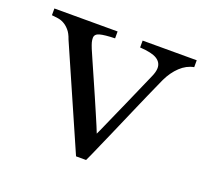

<svg xmlns="http://www.w3.org/2000/svg" viewBox="-85 -531 687 640"><g transform="rotate(20 258.5 -211.0)"><path d="M511.2 -405.3Q484.9 -400.4 463.4 -380.1Q441.9 -359.9 427.2 -329.1Q423.8 -321.8 416.3 -304.7Q408.7 -287.6 398.4 -264.6Q388.2 -241.7 376.5 -214.6Q364.7 -187.5 352.5 -159.4Q340.3 -131.3 328.4 -104Q316.4 -76.7 306.4 -54Q296.4 -31.2 289.1 -14.6Q281.7 2 278.3 8.8H242.7L85.9 -348.6Q79.1 -368.7 69.3 -379.6Q59.6 -390.6 49.1 -396.2Q38.6 -401.9 27.3 -403.3Q16.1 -404.8 6.3 -405.8V-429.7H230.5V-405.3Q193.8 -404.3 177 -399.7Q160.2 -395 160.2 -381.3Q160.2 -374 162.1 -366.5Q164.1 -358.9 169.4 -345.7Q174.8 -332.5 184.8 -310.3Q194.8 -288.1 210.9 -251Q222.2 -225.6 233.6 -199.2Q245.1 -172.9 254.9 -149.9Q264.6 -127 272 -109.9Q279.3 -92.8 281.7 -85.9Q283.2 -88.4 288.3 -100.1Q293.5 -111.8 301.3 -129.4Q309.1 -147 318.6 -168.5Q328.1 -189.9 337.9 -211.9Q360.8 -263.7 388.7 -327.6Q397.5 -346.7 397.5 -360.4Q397.5 -380.4 379.6 -391.6Q361.8 -402.8 319.3 -405.3V-429.7H511.2Z"/></g></svg>

Font: XB Niloofar
Style: Regular
Weight: 400
Designer: Behnam
Foundry: Irmug
Version: Version 7.201 2008